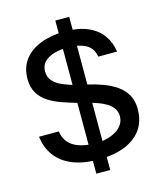

<svg xmlns="http://www.w3.org/2000/svg" viewBox="-123 -845 848 1015"><g transform="rotate(-15 301.5 -338.0)"><path d="M307 12Q226 12 167.5 -11.5Q109 -35 75.5 -80Q42 -125 35 -186H143Q148 -150 168.5 -125.5Q189 -101 225.5 -88.5Q262 -76 315 -75Q347 -75 375.5 -82Q404 -89 427 -102.5Q450 -116 463 -136Q476 -156 476 -181Q476 -206 462.5 -224.5Q449 -243 428 -255.5Q407 -268 384.5 -276Q362 -284 345 -289L275 -307Q237 -318 198 -331.5Q159 -345 126.5 -365.5Q94 -386 74.5 -418Q55 -450 55 -497Q55 -558 87 -600.5Q119 -643 176.5 -665.5Q234 -688 311 -689Q387 -688 437.5 -665.5Q488 -643 515.5 -603.5Q543 -564 550 -514H447Q439 -563 400 -583Q361 -603 305 -603Q264 -603 230 -593.5Q196 -584 175.5 -564Q155 -544 155 -511Q155 -479 173.5 -458.5Q192 -438 221.5 -425Q251 -412 283 -403L352 -387Q396 -377 436.5 -362Q477 -347 508.5 -325Q540 -303 558.5 -271Q577 -239 577 -193Q577 -95 505.5 -41.5Q434 12 307 12ZM277 81V-757H353V81Z"/></g></svg>

Font: Teachers Medium
Style: Regular
Weight: 500
Designer: Alfredo Marco Pradil, Chank Diesel
Version: Version 1.001